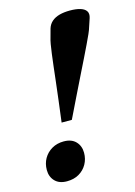

<svg xmlns="http://www.w3.org/2000/svg" viewBox="-109 -747 574 816"><g transform="rotate(-15 178.5 -339.0)"><path d="M354.5 -634.5 343 -600Q339.5 -587.5 331.8 -570.2Q324 -553 313 -529.8Q302 -506.5 287.5 -477.2Q273 -448 255.2 -411.8Q237.5 -375.5 216 -332Q194.5 -288.5 169.5 -236.5H124.5Q131 -288.5 136.5 -332Q142 -375.5 146 -411.8Q150 -448 153.5 -477.2Q157 -506.5 160 -529.8Q163 -553 166 -570.2Q169 -587.5 173 -600L182.5 -635Q188 -653 201.5 -664.8Q215 -676.5 235.2 -682Q255.5 -687.5 281.5 -687.5Q308 -687.5 326.5 -682Q345 -676.5 352.8 -664.8Q360.5 -653 354.5 -634.5ZM112 -157Q146.5 -157 165 -137.5Q183.5 -118 183.5 -88Q183.5 -60.5 170.8 -38Q158 -15.5 135.5 -2.5Q113 10.5 82.5 10.5Q48.5 10.5 30 -8.8Q11.5 -28 11.5 -58Q11.5 -86 24.2 -108.2Q37 -130.5 59.8 -143.8Q82.5 -157 112 -157Z"/></g></svg>

Font: Newsreader 16pt 16pt
Style: Bold Italic
Weight: 700
Italic angle: -17°
Version: Version 1.003